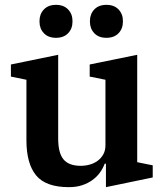

<svg xmlns="http://www.w3.org/2000/svg" viewBox="-20 -760 680 792"><path d="M264 12Q169 12 129 -36.5Q89 -85 89 -182V-431L25 -444V-494L220 -534V-188Q220 -129 242 -102.5Q264 -76 313 -76Q332 -76 350 -81Q368 -86 382.5 -96.5Q397 -107 406 -123Q415 -139 415 -161V-431L350 -444V-494L546 -534V-91L610 -78V-28L417 12V-85H412Q405 -66 392.5 -48.5Q380 -31 361.5 -17.5Q343 -4 319 4Q295 12 264 12ZM211 -604Q179 -604 161 -623Q143 -642 143 -670V-674Q143 -702 161 -721Q179 -740 211 -740Q243 -740 261 -721Q279 -702 279 -674V-670Q279 -642 261 -623Q243 -604 211 -604ZM419 -604Q387 -604 369 -623Q351 -642 351 -670V-674Q351 -702 369 -721Q387 -740 419 -740Q451 -740 469 -721Q487 -702 487 -674V-670Q487 -642 469 -623Q451 -604 419 -604Z"/></svg>

Font: IBM Plex Serif SmBld
Style: Regular
Weight: 600
Designer: Mike Abbink, Paul van der Laan, Pieter van Rosmalen
Foundry: Bold Monday
Version: Version 3.001